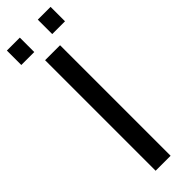

<svg xmlns="http://www.w3.org/2000/svg" viewBox="-283 -841 845 845"><g transform="rotate(-45 139.0 -418.5)"><path d="M185.5 -688V0H92.3V-688ZM275.4 -836.9V-747.1H195.8V-836.9ZM84 -836.9V-747.1H3.4V-836.9Z"/></g></svg>

Font: Arimo
Style: Regular
Weight: 400
Designer: Steve Matteson
Foundry: Monotype Imaging Inc.
Version: Version 1.33